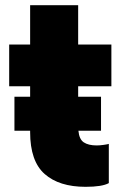

<svg xmlns="http://www.w3.org/2000/svg" viewBox="-20 -700 480 734"><path d="M278.8 -529.8H405.8V-370.1H278.8V-330.1H366.2V-200.2H279.8Q282.7 -167.5 300.3 -155.8Q317.9 -144 350.1 -144Q361.3 -144 376.7 -146.2Q392.1 -148.4 396 -149.9V0Q370.6 14.2 307.1 14.2Q206.1 14.2 150.6 -34.9Q95.2 -84 95.2 -194.8V-200.2H35.2V-330.1H95.2V-370.1H15.1V-529.8H95.2V-680.2H278.8Z"/></svg>

Font: Cooper Hewitt
Style: Heavy
Weight: 713
Designer: Village Type and Design LLC
Foundry: Cooper Hewitt Smithsonian Design Museum
Version: 1.000